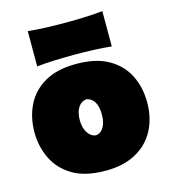

<svg xmlns="http://www.w3.org/2000/svg" viewBox="-111 -820 820 925"><g transform="rotate(-15 299.0 -357.5)"><path d="M302 16Q201 16 138.5 -21.5Q76 -59 47 -120Q18 -181 18 -251Q18 -326 48 -386.5Q78 -447 139.8 -482.5Q201.5 -518 297 -518Q395 -518 457.5 -482.2Q520 -446.5 550 -386Q580 -325.5 580 -251Q580 -174 548.8 -113.8Q517.5 -53.5 455.5 -18.8Q393.5 16 302 16ZM301 -161Q326 -164 340 -187.8Q354 -211.5 354 -251Q354 -329 301 -341Q274 -337.5 259 -313.8Q244 -290 244 -251Q244 -213.5 259.8 -188.8Q275.5 -164 301 -161ZM113 -555V-731Q155 -726.5 201.5 -724.8Q248 -723 299 -723Q350 -723 396.5 -724.8Q443 -726.5 485 -731V-555Q443 -559.5 396.5 -561.2Q350 -563 299 -563Q248 -563 201.5 -561.2Q155 -559.5 113 -555Z"/></g></svg>

Font: Commissioner Flair Black
Style: Regular
Weight: 900
Designer: Kostas Bartsokas
Foundry: Kostas Bartsokas
Version: Version 1.000; ttfautohint (v1.8.3)